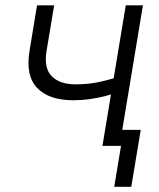

<svg xmlns="http://www.w3.org/2000/svg" viewBox="-20 -556 607 732"><path d="M259.3 -173.8Q166.5 -173.8 121.6 -220.7Q76.7 -267.6 92.8 -363.3L121.1 -535.6H186.5L157.7 -363.3Q146.5 -296.4 177.2 -265.4Q208 -234.4 268.6 -234.4Q318.4 -234.4 363.8 -244.6Q409.2 -254.9 457 -271L446.3 -209.5Q412.1 -197.8 381.6 -189.9Q351.1 -182.1 321.5 -178Q292 -173.8 259.3 -173.8ZM370.6 0 459.5 -535.6H524.9L436 0ZM415.5 156.2 441.4 0H399.4L409.7 -61H516.6L480.5 156.2Z"/></svg>

Font: Inter 20pt Light
Style: Italic
Weight: 300
Italic angle: -9.3988°
Version: Version 4.001;git-66647c0bb